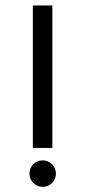

<svg xmlns="http://www.w3.org/2000/svg" viewBox="-20 -687 319 716"><path d="M175.3 -666.5V-135.3H102.5V-666.5ZM89.8 -40Q89.8 -60.1 104.2 -74.5Q118.7 -88.9 139.2 -88.9Q159.7 -88.9 174.1 -74.5Q188.5 -60.1 188.5 -40Q188.5 -19 174.1 -4.6Q159.7 9.8 139.2 9.8Q118.7 9.8 104.2 -4.9Q89.8 -19.5 89.8 -40Z"/></svg>

Font: NMS Futura Pro Book
Style: Regular
Weight: 400
Designer: Blend3rman
Version: Version 0.1